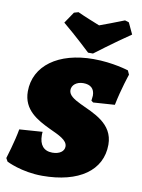

<svg xmlns="http://www.w3.org/2000/svg" viewBox="-111 -961 771 1040"><g transform="rotate(10 275.0 -441.5)"><path d="M542 -826 513 -888 491 -895C443 -876 388 -855 357 -844C330 -855 276 -876 235 -895L211 -888L169 -826C243 -765 324 -688 324 -688H351C351 -688 452 -765 542 -826ZM195 12C396 12 519 -74 519 -216C519 -333 408 -371 333 -407C294 -426 265 -444 265 -472C265 -500 291 -521 328 -521C367 -521 390 -502 390 -463C390 -458 387 -435 387 -435L398 -427L516 -435C534 -525 563 -609 563 -609L553 -631C553 -631 467 -659 360 -659C166 -659 39 -566 39 -425C39 -323 120 -280 191 -246C245 -221 292 -201 292 -166C292 -139 266 -121 227 -121C179 -121 155 -152 155 -204C155 -210 155 -217 156 -223L29 -214C18 -148 -13 -49 -13 -49L-3 -31C-3 -31 80 12 195 12Z"/></g></svg>

Font: Alegreya SC Black
Style: Italic
Weight: 900
Italic angle: -7°
Designer: Juan Pablo del Peral
Foundry: Huerta Tipografica
Version: Version 2.007;PS 002.007;hotconv 1.0.88;makeotf.lib2.5.64775